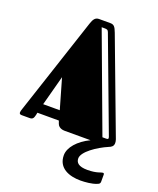

<svg xmlns="http://www.w3.org/2000/svg" viewBox="-170 -802 949 1152"><g transform="rotate(20 305.0 -226.5)"><path d="M258 -701C235 -700 225 -685 215 -655L11 -37C7 -26 5 -18 5 -12C5 -3 11 0 21 0H71C93 0 96 -12 101 -31L104 -46H241L247 -29C250 -19 262 0 295 0H460C387 35 340 89 340 139C340 222 414 248 485 248C514 248 559 244 585 233C597 229 605 225 605 213V167C605 160 601 158 598 158C583 158 565 174 502 174C446 174 428 154 428 127C428 85 509 29 577 0C590 -5 605 -13 605 -34C605 -41 604 -48 601 -57L376 -656C363 -690 355 -701 331 -701ZM170 -297 225 -106H119ZM556 -58C561 -45 557 -41 545 -41H521L291 -660H308C326 -660 331 -658 336 -645Z"/></g></svg>

Font: Fascinate Inline
Style: Regular
Weight: 900
Designer: Astigmatic (AOETI)
Foundry: Astigmatic (AOETI)
Version: Version 1.000